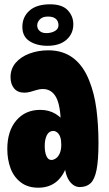

<svg xmlns="http://www.w3.org/2000/svg" viewBox="-20 -860 505 893"><path d="M351 10Q324 10 304 -16.5Q284 -43 278 -101L293 -96Q258 13 158 13Q109 13 76.5 -12Q44 -37 29 -77.5Q14 -118 14 -167Q14 -251 56 -300Q98 -349 167 -349Q208 -349 239 -330Q270 -311 291 -277L263 -279Q262 -369 241 -407.5Q220 -446 179 -446Q165 -446 150.5 -441.5Q136 -437 121.5 -433Q107 -429 93 -429Q62 -429 45.5 -449Q29 -469 29 -501Q29 -540 53 -568Q77 -596 117.5 -611Q158 -626 205 -626Q273 -626 320.5 -590Q368 -554 395 -485Q419 -426 428.5 -352Q438 -278 438 -195Q438 -114 429 -69.5Q420 -25 401 -7.5Q382 10 351 10ZM219 -116Q229 -116 240 -123.5Q251 -131 258 -147Q265 -163 265 -187Q265 -209 260 -223Q255 -237 246 -244Q237 -251 228 -251Q208 -251 198 -231.5Q188 -212 188 -181Q188 -152 196 -134Q204 -116 219 -116ZM201 -647Q151 -647 117.5 -668.5Q84 -690 84 -735Q84 -781 117 -810.5Q150 -840 213 -840Q269 -840 295 -812.5Q321 -785 321 -747Q321 -703 289 -675Q257 -647 201 -647ZM195 -706Q218 -706 235 -715.5Q252 -725 252 -743Q252 -761 240 -772Q228 -783 203 -783Q178 -783 165.5 -770Q153 -757 153 -742Q153 -726 164.5 -716Q176 -706 195 -706Z"/></svg>

Font: DynaPuff Condensed SemiBold
Style: Regular
Weight: 600
Width: 3
Designer: Toshi Omagari, Jennifer Daniel
Foundry: Google Fonts
Version: Version 2.000